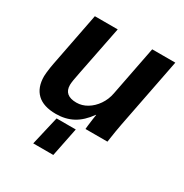

<svg xmlns="http://www.w3.org/2000/svg" viewBox="-168 -659 948 991"><g transform="rotate(30 305.5 -164.0)"><path d="M373 -90.3Q335.9 -38.1 291.7 -14.4Q247.6 9.3 190.9 9.3Q116.7 9.3 79.1 -26.4Q41.5 -62 41.5 -129.4Q41.5 -137.7 43.2 -153.1Q44.9 -168.5 47.4 -184.6Q49.8 -200.7 51.8 -209.5L113.8 -528.3H250L192.4 -237.8Q179.7 -176.8 179.7 -157.2Q179.7 -94.2 253.9 -94.2Q287.1 -94.2 317.1 -112.3Q347.2 -130.4 368.9 -161.9Q390.6 -193.4 397.9 -232.4L455.6 -528.3H593.3L512.2 -112.8Q508.3 -93.3 503.7 -65.2Q499 -37.1 493.7 0H362.8Q362.8 -2.9 365 -21.7Q367.2 -40.5 370.1 -61.3Q373 -82 374.5 -90.3ZM320.8 27.3 286.1 199.2H166.5L206.5 27.3Z"/></g></svg>

Font: Arimo
Style: Italic
Weight: 400
Italic angle: -12°
Designer: Steve Matteson
Foundry: Monotype Imaging Inc.
Version: Version 1.33